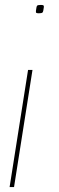

<svg xmlns="http://www.w3.org/2000/svg" viewBox="-20 -554 238 780"><path d="M112 -270 37 206H19L94 -270ZM158 -524Q156 -507 153 -503.5Q150 -500 138 -500Q131 -500 128 -501.5Q125 -503 126 -510Q128 -527 130.5 -530.5Q133 -534 146 -534Q154 -534 156.5 -532Q159 -530 158 -524Z"/></svg>

Font: Georama Thin
Style: Italic
Weight: 100
Italic angle: -9°
Designer: Jean-Baptiste Levee
Foundry: Production Type
Version: Version 1.000